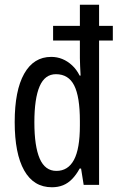

<svg xmlns="http://www.w3.org/2000/svg" viewBox="-20 -780 502 810"><path d="M199 10Q122 10 82 -61Q42 -132 42 -265Q42 -398 82 -469Q122 -540 196 -540Q221 -540 243 -531Q265 -522 284 -504.5Q303 -487 316 -461H320Q319 -483 318 -501.5Q317 -520 317 -535V-609H204V-671H317V-760H398V-671H456V-609H398V0H333L322 -69H316Q302 -43 284.5 -25Q267 -7 246 1.5Q225 10 199 10ZM218 -59Q267 -59 292 -105.5Q317 -152 317 -250V-270Q317 -372 293 -419.5Q269 -467 216 -467Q169 -467 147 -415.5Q125 -364 125 -264Q125 -163 147.5 -111Q170 -59 218 -59Z"/></svg>

Font: Noto Sans Thai ExtraCondensed
Style: Regular
Weight: 400
Width: 2
Designer: Monotype Design Team
Foundry: Monotype Imaging Inc.
Version: Version 2.002